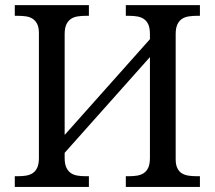

<svg xmlns="http://www.w3.org/2000/svg" viewBox="-20 -734 843 754"><path d="M474.1 0V-42H486.8Q503.9 -42 518.8 -44.4Q533.7 -46.9 544.9 -54.4Q556.2 -62 562.5 -76.2Q568.8 -90.3 568.8 -113.8V-509.8L233.9 -133.8V-113.8Q233.9 -90.3 240.5 -76.2Q247.1 -62 258.1 -54.4Q269 -46.9 284.2 -44.4Q299.3 -42 315.9 -42H329.1V0H38.1V-42H50.8Q67.9 -42 82.8 -44.4Q97.7 -46.9 108.9 -54.4Q120.1 -62 126.5 -76.2Q132.8 -90.3 132.8 -113.8V-604Q132.8 -626 126.2 -639.4Q119.6 -652.8 108.4 -660.2Q97.2 -667.5 82.3 -669.7Q67.4 -671.9 50.8 -671.9H38.1V-713.9H329.1V-671.9H315.9Q299.3 -671.9 284.2 -669.4Q269 -667 258.1 -659.4Q247.1 -651.9 240.5 -637.7Q233.9 -623.5 233.9 -600.1V-204.1L568.8 -580.1V-600.1Q568.8 -623.5 562.5 -637.7Q556.2 -651.9 544.9 -659.4Q533.7 -667 518.8 -669.4Q503.9 -671.9 486.8 -671.9H474.1V-713.9H765.1V-671.9H752Q735.4 -671.9 720.2 -669.4Q705.1 -667 694.1 -659.4Q683.1 -651.9 676.5 -637.7Q669.9 -623.5 669.9 -600.1V-108.9Q669.9 -86.9 676.5 -73.5Q683.1 -60.1 694.3 -53.2Q705.6 -46.4 720.5 -44.2Q735.4 -42 752 -42H765.1V0Z"/></svg>

Font: Noto Serif
Style: Regular
Weight: 400
Designer: Monotype Design team
Foundry: Monotype Imaging Inc.
Version: Version 1.02